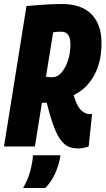

<svg xmlns="http://www.w3.org/2000/svg" viewBox="-34 -730 526 957"><path d="M-14 0 98 -700Q146 -704 188 -707Q230 -710 274 -710Q372 -710 422 -659Q472 -608 472 -515Q472 -420 434.5 -353Q397 -286 333 -256Q348 -203 369 -182Q390 -161 414 -161Q417 -161 420 -161.5Q423 -162 425 -162L408 0Q400 4 383 7Q366 10 357 10Q333 10 312.5 3Q292 -4 273 -26.5Q254 -49 236 -95Q218 -141 199 -218Q193 -218 187 -218Q181 -218 175 -218L140 0ZM227 -345Q252 -345 272 -367.5Q292 -390 304.5 -427.5Q317 -465 317 -510Q317 -538 306.5 -555Q296 -572 271 -572Q261 -572 252.5 -571.5Q244 -571 231 -569L195 -347Q212 -345 227 -345ZM130 44H267Q267 50 265 59Q256 103 238 140.5Q220 178 192 207H81Q101 173 111.5 140.5Q122 108 127 75Q130 60 130 44Z"/></svg>

Font: Georama Condensed ExtraBold
Style: Italic
Weight: 800
Width: 3
Italic angle: -9°
Designer: Jean-Baptiste Levee
Foundry: Production Type
Version: Version 1.000